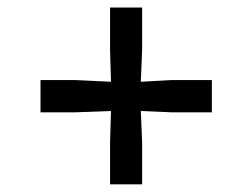

<svg xmlns="http://www.w3.org/2000/svg" viewBox="-20 -570 673 512"><path d="M181 -356.5 276 -352 273.5 -436V-550H359V-436L355.5 -352L437.5 -356.5H545V-270.5H437.5L355.5 -274L359 -191.5V-78.5H273.5V-191.5L276 -274L181 -270.5H88V-356.5Z"/></svg>

Font: Merriweather Text Regular
Style: Bold
Weight: 700
Designer: Eben Sorkin
Foundry: Eben Sorkin
Version: Version 2.100; ttfautohint (v1.7.19-72a1) -l 8 -r 50 -G 200 